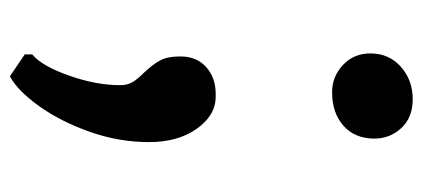

<svg xmlns="http://www.w3.org/2000/svg" viewBox="-249 -350 839 381"><g transform="rotate(90 170.5 -159.5)"><path d="M86 -475Q86 -512 112.5 -535.5Q139 -559 177 -559Q213 -559 234 -536.5Q255 -514 255 -483Q255 -444 229.5 -421.5Q204 -399 163 -399Q132 -399 109 -420.5Q86 -442 86 -475ZM262 -36Q262 24 241.5 82Q221 140 190.5 182.5Q160 225 132 240H131L88 211V196Q111 177 130 123Q149 69 149 22Q149 7 143 -3Q137 -13 124 -26Q108 -43 100 -57.5Q92 -72 92 -98Q92 -130 113 -149Q134 -168 166 -168H172Q209 -168 235.5 -130.5Q262 -93 262 -36Z"/></g></svg>

Font: Koeln Type Serif
Style: Bold
Weight: 700
Designer: Eben Sorkin
Foundry: Eben Sorkin
Version: Version 2.002